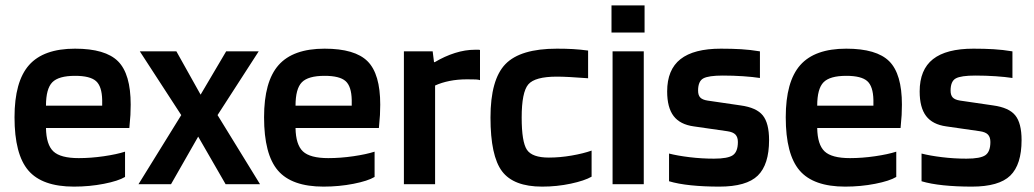

<svg xmlns="http://www.w3.org/2000/svg" viewBox="-20 -685 3847 714"><path d="M445 -121V-27Q420 -12 366.5 -1.5Q313 9 255 9Q137 9 85.5 -51Q34 -111 34 -249Q34 -382 88 -443Q142 -504 259 -504Q372 -504 419 -457Q466 -410 466 -296Q466 -275 465 -257.5Q464 -240 461 -209H151Q152 -147 178.5 -122Q205 -97 273 -97Q318 -97 366 -104Q414 -111 445 -121ZM259 -403Q198 -403 174.5 -379Q151 -355 151 -292H360V-313Q359 -364 337 -383.5Q315 -403 259 -403Z M789 -257 947 0H819L717 -177L616 0H495L654 -257L500 -494H636L726 -333L821 -494H942Z M1373 -121V-27Q1348 -12 1294.5 -1.5Q1241 9 1183 9Q1065 9 1013.5 -51Q962 -111 962 -249Q962 -382 1016 -443Q1070 -504 1187 -504Q1300 -504 1347 -457Q1394 -410 1394 -296Q1394 -275 1393 -257.5Q1392 -240 1389 -209H1079Q1080 -147 1106.5 -122Q1133 -97 1201 -97Q1246 -97 1294 -104Q1342 -111 1373 -121ZM1187 -403Q1126 -403 1102.5 -379Q1079 -355 1079 -292H1288V-313Q1287 -364 1265 -383.5Q1243 -403 1187 -403Z M1598 0H1482V-494H1589L1594 -454H1597Q1634 -476 1672 -488Q1710 -500 1746 -500Q1756 -500 1759.5 -500Q1763 -500 1765 -499V-387Q1759 -389 1749.5 -389.5Q1740 -390 1717 -390Q1682 -390 1652 -384Q1622 -378 1598 -367Z M2180 -125V-28Q2154 -13 2102.5 -2Q2051 9 1996 9Q1890 9 1847 -48Q1804 -105 1804 -248Q1804 -389 1859.5 -446.5Q1915 -504 2051 -504Q2084 -504 2110.5 -502.5Q2137 -501 2167 -497V-394Q2128 -397 2099 -398.5Q2070 -400 2051 -400Q1969 -400 1944.5 -371Q1920 -342 1920 -248Q1920 -157 1939.5 -128Q1959 -99 2021 -99Q2062 -99 2105.5 -106.5Q2149 -114 2180 -125Z M2377 -564H2254V-665H2377ZM2374 0H2258V-494H2374Z M2668 -404Q2615 -404 2595.5 -393.5Q2576 -383 2576 -348Q2576 -331 2584 -322.5Q2592 -314 2611 -311L2734 -293Q2793 -285 2816.5 -256Q2840 -227 2840 -164Q2840 -73 2798 -32Q2756 9 2655 9Q2597 9 2549 4Q2501 -1 2468 -11V-114Q2499 -106 2544 -100.5Q2589 -95 2635 -95Q2687 -95 2705.5 -108Q2724 -121 2724 -157Q2724 -175 2715 -184.5Q2706 -194 2685 -197L2560 -215Q2509 -222 2485 -253.5Q2461 -285 2461 -345Q2461 -426 2510.5 -465Q2560 -504 2661 -504Q2702 -504 2736 -502Q2770 -500 2806 -494V-395Q2780 -399 2743.5 -401.5Q2707 -404 2668 -404Z M3313 -121V-27Q3288 -12 3234.5 -1.5Q3181 9 3123 9Q3005 9 2953.5 -51Q2902 -111 2902 -249Q2902 -382 2956 -443Q3010 -504 3127 -504Q3240 -504 3287 -457Q3334 -410 3334 -296Q3334 -275 3333 -257.5Q3332 -240 3329 -209H3019Q3020 -147 3046.5 -122Q3073 -97 3141 -97Q3186 -97 3234 -104Q3282 -111 3313 -121ZM3127 -403Q3066 -403 3042.5 -379Q3019 -355 3019 -292H3228V-313Q3227 -364 3205 -383.5Q3183 -403 3127 -403Z M3607 -404Q3554 -404 3534.5 -393.5Q3515 -383 3515 -348Q3515 -331 3523 -322.5Q3531 -314 3550 -311L3673 -293Q3732 -285 3755.5 -256Q3779 -227 3779 -164Q3779 -73 3737 -32Q3695 9 3594 9Q3536 9 3488 4Q3440 -1 3407 -11V-114Q3438 -106 3483 -100.5Q3528 -95 3574 -95Q3626 -95 3644.5 -108Q3663 -121 3663 -157Q3663 -175 3654 -184.5Q3645 -194 3624 -197L3499 -215Q3448 -222 3424 -253.5Q3400 -285 3400 -345Q3400 -426 3449.5 -465Q3499 -504 3600 -504Q3641 -504 3675 -502Q3709 -500 3745 -494V-395Q3719 -399 3682.5 -401.5Q3646 -404 3607 -404Z"/></svg>

Font: Blinker SemiBold
Style: Regular
Weight: 600
Designer: Juergen Huber
Foundry: supertype
Version: Version 1.015;PS 1.15;hotconv 1.0.88;makeotf.lib2.5.647800